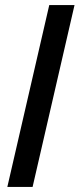

<svg xmlns="http://www.w3.org/2000/svg" viewBox="-20 -740 315 760"><path d="M9 0 175 -720H275L109 0Z"/></svg>

Font: Instrument Sans SemiCondensed Medium
Style: Italic
Weight: 500
Width: 4
Italic angle: -13°
Designer: Rodrigo Fuenzalida
Foundry: fragTYPE
Version: Version 1.000;gftools[0.9.28]